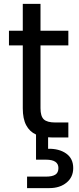

<svg xmlns="http://www.w3.org/2000/svg" viewBox="-20 -706 404 986"><path d="M227 58Q284 57 320 82.5Q356 108 356 157Q356 204 321.5 232Q287 260 234 260H119V201H216Q248 201 264 191Q280 181 280 157Q280 114 216 114H165V-15Q132 -30 114.5 -63Q97 -96 97 -150V-473H26V-548H97V-686H188V-548H331V-473H188V-150Q188 -109 205 -93Q222 -77 264 -77H331V0H249Q237 0 227 -1Z"/></svg>

Font: Poppins
Style: Regular
Weight: 400
Designer: Ninad Kale (Devanagari), Jonny Pinhorn (Latin)
Version: Version 5.002